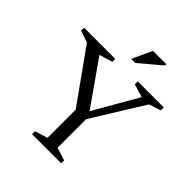

<svg xmlns="http://www.w3.org/2000/svg" viewBox="-240 -1015 1158 1158"><g transform="rotate(45 339.5 -435.5)"><path d="M72 -625 -3.5 -651V-676H262.5V-651L178 -625.5L392.5 -320L363 -320.5L538.5 -625.5L454.5 -651V-676H676.5V-651L600.5 -625.5L395.5 -294.5V-50.5L477.5 -25V0H228.5V-25L310.5 -50.5V-290.5ZM330.5 -743.5 389.5 -871H503V-860L365 -743.5Z"/></g></svg>

Font: Newsreader 16pt 16pt
Style: Regular
Weight: 400
Version: Version 1.003